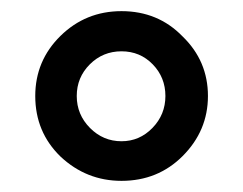

<svg xmlns="http://www.w3.org/2000/svg" viewBox="-20 -716 440 348"><path d="M356.9 -542Q356.9 -479 311 -433.1Q266.1 -388.2 200.2 -388.2Q136.7 -388.2 89.8 -432.1Q43.9 -476.6 43.9 -542Q43.9 -606 89.6 -650.9Q135.3 -695.8 200.2 -695.8Q266.6 -695.8 311 -649.9Q356.9 -605.5 356.9 -542ZM200.2 -460Q232.9 -460 256.3 -484.1Q279.8 -508.3 279.8 -542Q279.8 -575.7 256.8 -599.4Q233.9 -623 200.2 -623Q166.5 -623 142.8 -599.4Q119.1 -575.7 119.1 -542Q119.1 -508.3 143.1 -484.1Q167 -460 200.2 -460Z"/></svg>

Font: Libra Sans Modern
Style: Bold
Weight: 700
Foundry: Stefan Peev, Context Ltd
Version: Version 1.000